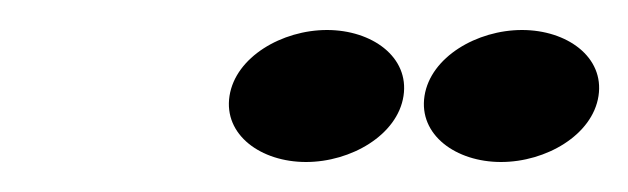

<svg xmlns="http://www.w3.org/2000/svg" viewBox="-20 -698 419 128"><path d="M133 -634C129 -608 154 -590 184 -590C214 -590 245 -608 249 -634C253 -660 228 -678 198 -678C168 -678 137 -660 133 -634ZM263 -634C259 -608 284 -590 314 -590C344 -590 375 -608 379 -634C383 -660 358 -678 328 -678C298 -678 267 -660 263 -634Z"/></svg>

Font: Charger Sport
Style: DfBdExtObl
Weight: 400
Designer: Jasper
Foundry: Cannot Into Space Fonts
Version: Version 1.1